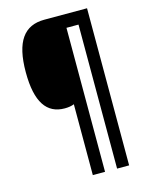

<svg xmlns="http://www.w3.org/2000/svg" viewBox="-130 -906 805 1047"><g transform="rotate(-15 272.5 -382.5)"><path d="M466 61V-826H225C111 -826 53 -749 53 -575C53 -405 107 -330 208 -330C228 -330 247 -333 261 -339V61H330V-752H398V61Z"/></g></svg>

Font: Noto Sans Malayalam UI Condensed SemiBold
Style: Regular
Weight: 600
Width: 3
Designer: Jelle Bosma - Monotype Design Team
Foundry: Monotype Imaging Inc.
Version: Version 2.104